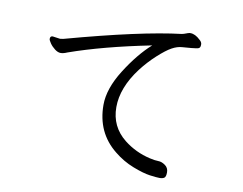

<svg xmlns="http://www.w3.org/2000/svg" viewBox="-77 -794 1153 912"><g transform="rotate(10 500.0 -337.5)"><path d="M129 -560Q117 -560 117 -546Q117 -540 126.5 -526Q136 -512 151 -500.5Q166 -489 179.5 -489Q193 -489 211 -497Q372 -554 602 -600Q539 -544 481 -452Q423 -360 423 -282Q423 -148 522 -69Q565 -34 615 -14.5Q665 5 697.5 9.5Q730 14 745 14Q760 14 768 8.5Q776 3 776 -18.5Q776 -40 759 -52Q742 -64 726 -64Q710 -64 684 -70Q614 -86 558 -130Q485 -188 485 -282Q485 -376 559 -474Q592 -517 630.5 -552Q669 -587 694.5 -601Q720 -615 743.5 -616.5Q767 -618 787 -620Q807 -622 818.5 -624.5Q830 -627 830 -642V-647Q829 -657 818 -666Q794 -689 771 -689H767Q758 -687 749.5 -683.5Q741 -680 731 -678Q537 -655 180 -557Q170 -555 165 -555Z"/></g></svg>

Font: LXGW WenKai TC
Style: Regular
Weight: 400
Designer: LXGW / Fontworks Inc.
Foundry: LXGW / Fontworks Inc.
Version: Version 1.330